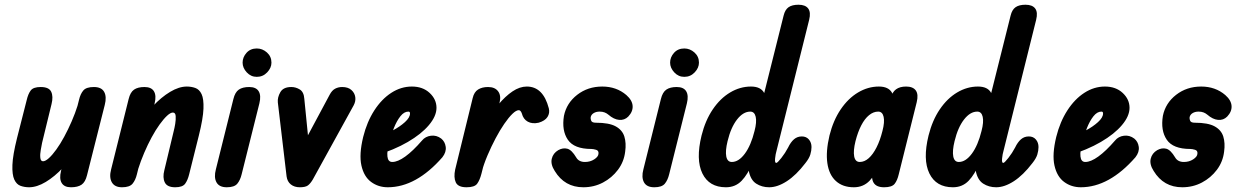

<svg xmlns="http://www.w3.org/2000/svg" viewBox="-20 -792 5243 812"><path d="M103 0Q84 0 67 -6Q50 -12 40.5 -32.5Q31 -53 32.5 -94.5Q34 -136 52 -208L93 -369Q99 -395 110 -409.5Q121 -424 152 -424Q187 -424 196.5 -404Q206 -384 198 -352L158 -188Q156 -177 152.5 -158.5Q149 -140 150.5 -125Q152 -110 162 -110Q172 -110 186.5 -123Q201 -136 218 -159.5Q235 -183 251.5 -213.5Q268 -244 283 -278.5Q298 -313 309 -348L310 -169Q283 -122 247 -83.5Q211 -45 173.5 -22.5Q136 0 103 0ZM280 0Q252 0 241 -18Q230 -36 238 -69L314 -369Q320 -395 332.5 -409.5Q345 -424 377 -424Q409 -424 420.5 -403.5Q432 -383 423 -348L348 -51Q341 -22 325 -11Q309 0 280 0Z M721 0Q687 0 677 -20.5Q667 -41 675 -72L715 -239Q718 -250 721 -268Q724 -286 723 -301Q722 -316 711 -316Q701 -316 686.5 -302.5Q672 -289 655 -265.5Q638 -242 621.5 -211.5Q605 -181 590 -146Q575 -111 564 -76L563 -258Q591 -305 626.5 -343Q662 -381 699.5 -403.5Q737 -426 770 -426Q789 -426 806 -420Q823 -414 832.5 -394Q842 -374 840.5 -332.5Q839 -291 821 -219L780 -55Q774 -30 763 -15Q752 0 721 0ZM496 0Q465 0 453 -21Q441 -42 450 -76L524 -373Q531 -402 547 -413Q563 -424 591 -424Q620 -424 631 -406Q642 -388 634 -355L559 -55Q553 -30 540.5 -15Q528 0 496 0Z M939 0Q907 0 895.5 -21Q884 -42 893 -76L967 -373Q974 -402 990 -413Q1006 -424 1034 -424Q1063 -424 1074 -406Q1085 -388 1077 -355L1002 -55Q996 -30 983.5 -15Q971 0 939 0ZM1066 -467Q1041 -467 1023.5 -486Q1006 -505 1006 -527Q1006 -550 1022.5 -568.5Q1039 -587 1066 -587Q1090 -587 1109 -570Q1128 -553 1128 -527Q1128 -505 1110 -486Q1092 -467 1066 -467Z M1248 0Q1225 0 1210 -12Q1195 -24 1192 -46L1155 -359Q1153 -380 1165.5 -402Q1178 -424 1212 -424Q1231 -424 1248 -413.5Q1265 -403 1267 -374L1292 -124H1231L1374 -391Q1384 -410 1397.5 -417Q1411 -424 1427 -424Q1452 -424 1466 -411.5Q1480 -399 1482.5 -381.5Q1485 -364 1476 -347L1303 -33Q1293 -16 1282.5 -8Q1272 0 1248 0Z M1620 0Q1580 0 1549.5 -22.5Q1519 -45 1508.5 -92Q1498 -139 1516 -213Q1532 -277 1563 -325Q1594 -373 1635 -399.5Q1676 -426 1722 -426Q1768 -426 1797 -399Q1826 -372 1826 -336Q1826 -301 1794 -263Q1762 -225 1704.5 -191.5Q1647 -158 1568 -134L1581 -217Q1610 -224 1640.5 -240Q1671 -256 1692.5 -275.5Q1714 -295 1714 -312Q1714 -316 1712.5 -318Q1711 -320 1707 -320Q1689 -320 1673.5 -300.5Q1658 -281 1646 -251Q1634 -221 1626 -189Q1616 -153 1618.5 -130Q1621 -107 1639 -107Q1662 -107 1694 -130Q1726 -153 1765 -198Q1779 -215 1802.5 -218Q1826 -221 1846 -206Q1862 -193 1865 -171Q1868 -149 1851 -127Q1796 -64 1738 -32Q1680 0 1620 0Z M1953 0Q1917 0 1907.5 -21Q1898 -42 1905 -75L1979 -377Q1985 -403 2002 -413.5Q2019 -424 2044 -424Q2073 -424 2086.5 -406Q2100 -388 2093 -359L2016 -57Q2009 -30 1998 -15Q1987 0 1953 0ZM2016 -61 2029 -264Q2057 -313 2087 -349Q2117 -385 2147.5 -405.5Q2178 -426 2208 -426Q2277 -426 2301 -334Q2306 -314 2295.5 -297.5Q2285 -281 2258 -273Q2231 -267 2212 -277.5Q2193 -288 2187 -312Q2182 -326 2174 -326Q2163 -326 2147 -310.5Q2131 -295 2112.5 -268Q2094 -241 2076 -207Q2058 -173 2042 -135.5Q2026 -98 2016 -61Z M2447 0Q2368 0 2326 -69Q2308 -97 2313.5 -120.5Q2319 -144 2341 -157Q2361 -168 2379.5 -163Q2398 -158 2417 -126Q2428 -107 2454 -107Q2476 -107 2493 -118Q2510 -129 2511 -141Q2513 -155 2501 -158.5Q2489 -162 2481 -162Q2408 -162 2381.5 -201Q2355 -240 2365 -302Q2376 -356 2421 -391Q2466 -426 2527 -426Q2587 -426 2629 -390Q2654 -368 2655.5 -344Q2657 -320 2637 -299Q2621 -283 2598.5 -285Q2576 -287 2553 -307Q2546 -313 2537 -316.5Q2528 -320 2516 -320Q2501 -320 2490.5 -313.5Q2480 -307 2478 -296Q2477 -289 2480.5 -281Q2484 -273 2500 -273Q2556 -273 2584 -257.5Q2612 -242 2620.5 -214.5Q2629 -187 2624 -151Q2619 -108 2593.5 -74Q2568 -40 2530 -20Q2492 0 2447 0Z M2747 0Q2715 0 2703.5 -21Q2692 -42 2701 -76L2775 -373Q2782 -402 2798 -413Q2814 -424 2842 -424Q2871 -424 2882 -406Q2893 -388 2885 -355L2810 -55Q2804 -30 2791.5 -15Q2779 0 2747 0ZM2874 -467Q2849 -467 2831.5 -486Q2814 -505 2814 -527Q2814 -550 2830.5 -568.5Q2847 -587 2874 -587Q2898 -587 2917 -570Q2936 -553 2936 -527Q2936 -505 2918 -486Q2900 -467 2874 -467Z M3233 0Q3202 0 3178 -15.5Q3154 -31 3146.5 -70Q3139 -109 3157 -179L3294 -726Q3300 -751 3315 -761.5Q3330 -772 3357 -772Q3386 -772 3398 -756Q3410 -740 3402 -708L3264 -154Q3260 -141 3258 -122Q3256 -103 3263 -103Q3268 -103 3284.5 -124Q3301 -145 3313 -168Q3324 -191 3338 -203Q3352 -215 3371 -215Q3390 -215 3401 -202Q3412 -189 3412 -170Q3412 -155 3407 -138.5Q3402 -122 3386 -102Q3347 -51 3307.5 -25.5Q3268 0 3233 0ZM3050 0Q2979 0 2950.5 -58.5Q2922 -117 2947 -219Q2963 -283 2994.5 -329.5Q3026 -376 3068 -401Q3110 -426 3156 -426Q3197 -426 3211.5 -399.5Q3226 -373 3221 -325.5Q3216 -278 3199 -214Q3182 -152 3162.5 -103.5Q3143 -55 3116.5 -27.5Q3090 0 3050 0ZM3075 -107Q3104 -107 3130 -142Q3156 -177 3171 -238Q3181 -276 3176 -298Q3171 -320 3153 -320Q3123 -320 3097 -286.5Q3071 -253 3057 -195Q3047 -154 3051.5 -130.5Q3056 -107 3075 -107Z M3591 0Q3544 0 3515 -26.5Q3486 -53 3479 -102Q3472 -151 3488 -219Q3504 -283 3535.5 -329.5Q3567 -376 3609 -401Q3651 -426 3697 -426Q3738 -426 3752.5 -399.5Q3767 -373 3762 -325.5Q3757 -278 3740 -214Q3723 -152 3703.5 -103.5Q3684 -55 3657.5 -27.5Q3631 0 3591 0ZM3616 -107Q3636 -107 3654 -123Q3672 -139 3687 -168.5Q3702 -198 3712 -238Q3722 -276 3717 -298Q3712 -320 3694 -320Q3674 -320 3655.5 -305Q3637 -290 3622.5 -262Q3608 -234 3598 -195Q3588 -154 3592.5 -130.5Q3597 -107 3616 -107ZM3719 0Q3686 0 3674.5 -19.5Q3663 -39 3672 -74L3748 -379Q3759 -426 3812 -426Q3841 -426 3853 -409.5Q3865 -393 3857 -360L3781 -55Q3775 -29 3763.5 -14.5Q3752 0 3719 0Z M4193 0Q4162 0 4138 -15.5Q4114 -31 4106.5 -70Q4099 -109 4117 -179L4254 -726Q4260 -751 4275 -761.5Q4290 -772 4317 -772Q4346 -772 4358 -756Q4370 -740 4362 -708L4224 -154Q4220 -141 4218 -122Q4216 -103 4223 -103Q4228 -103 4244.5 -124Q4261 -145 4273 -168Q4284 -191 4298 -203Q4312 -215 4331 -215Q4350 -215 4361 -202Q4372 -189 4372 -170Q4372 -155 4367 -138.5Q4362 -122 4346 -102Q4307 -51 4267.5 -25.5Q4228 0 4193 0ZM4010 0Q3939 0 3910.5 -58.5Q3882 -117 3907 -219Q3923 -283 3954.5 -329.5Q3986 -376 4028 -401Q4070 -426 4116 -426Q4157 -426 4171.5 -399.5Q4186 -373 4181 -325.5Q4176 -278 4159 -214Q4142 -152 4122.5 -103.5Q4103 -55 4076.5 -27.5Q4050 0 4010 0ZM4035 -107Q4064 -107 4090 -142Q4116 -177 4131 -238Q4141 -276 4136 -298Q4131 -320 4113 -320Q4083 -320 4057 -286.5Q4031 -253 4017 -195Q4007 -154 4011.5 -130.5Q4016 -107 4035 -107Z M4551 0Q4511 0 4480.5 -22.5Q4450 -45 4439.5 -92Q4429 -139 4447 -213Q4463 -277 4494 -325Q4525 -373 4566 -399.5Q4607 -426 4653 -426Q4699 -426 4728 -399Q4757 -372 4757 -336Q4757 -301 4725 -263Q4693 -225 4635.5 -191.5Q4578 -158 4499 -134L4512 -217Q4541 -224 4571.5 -240Q4602 -256 4623.5 -275.5Q4645 -295 4645 -312Q4645 -316 4643.5 -318Q4642 -320 4638 -320Q4620 -320 4604.5 -300.5Q4589 -281 4577 -251Q4565 -221 4557 -189Q4547 -153 4549.5 -130Q4552 -107 4570 -107Q4593 -107 4625 -130Q4657 -153 4696 -198Q4710 -215 4733.5 -218Q4757 -221 4777 -206Q4793 -193 4796 -171Q4799 -149 4782 -127Q4727 -64 4669 -32Q4611 0 4551 0Z M4980 0Q4901 0 4859 -69Q4841 -97 4846.5 -120.5Q4852 -144 4874 -157Q4894 -168 4912.5 -163Q4931 -158 4950 -126Q4961 -107 4987 -107Q5009 -107 5026 -118Q5043 -129 5044 -141Q5046 -155 5034 -158.5Q5022 -162 5014 -162Q4941 -162 4914.5 -201Q4888 -240 4898 -302Q4909 -356 4954 -391Q4999 -426 5060 -426Q5120 -426 5162 -390Q5187 -368 5188.5 -344Q5190 -320 5170 -299Q5154 -283 5131.5 -285Q5109 -287 5086 -307Q5079 -313 5070 -316.5Q5061 -320 5049 -320Q5034 -320 5023.5 -313.5Q5013 -307 5011 -296Q5010 -289 5013.5 -281Q5017 -273 5033 -273Q5089 -273 5117 -257.5Q5145 -242 5153.5 -214.5Q5162 -187 5157 -151Q5152 -108 5126.5 -74Q5101 -40 5063 -20Q5025 0 4980 0Z"/></svg>

Font: Edu TAS Beginner
Style: Bold
Weight: 700
Version: Version 1.003